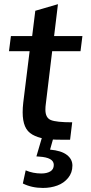

<svg xmlns="http://www.w3.org/2000/svg" viewBox="-20 -675 440 927"><path d="M318.4 -0.5H271.5Q223.6 -0.5 192.4 -5.9Q161.1 -11.2 136.5 -25.1Q111.8 -39.1 100.6 -65.7Q89.4 -92.3 89.4 -132.8Q89.4 -154.3 92.3 -179.7L123 -427.7H23.4L32.7 -501H135.3L150.4 -623L259.8 -654.8L241.2 -501H377.9L368.7 -427.7H231.9L201.2 -173.3Q199.2 -159.7 199.2 -145.5Q199.2 -106.4 225.3 -95.5Q251.5 -84.5 328.6 -84.5ZM239.7 121.1Q239.7 85.4 168.9 81.1L155.8 80.1L182.6 -11.2H238.3L221.7 47.4Q275.9 52.2 302.7 72.8Q329.6 93.3 329.6 124.5Q329.6 158.7 309.1 183.8Q288.6 209 256.8 220.7Q225.1 232.4 187.5 232.4Q133.3 232.4 90.3 210.9L104 147.5Q139.2 162.6 179.7 162.6Q206.1 162.6 222.9 152.6Q239.7 142.6 239.7 121.1Z"/></svg>

Font: Muli
Style: Semi-BoldItalic
Weight: 600
Italic angle: -7°
Designer: Vernon Adams
Foundry: newtypography
Version: Version 2.0; ttfautohint (v1.00rc1.2-2d82) -l 8 -r 50 -G 200